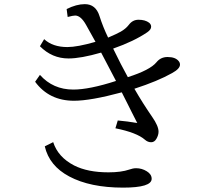

<svg xmlns="http://www.w3.org/2000/svg" viewBox="-20 -839 1040 913"><path d="M296.9 -795.9Q343.3 -819.3 383.3 -819.3Q435.5 -819.3 453.1 -762.7Q469.2 -711.9 494.1 -660.2Q537.1 -678.7 554.2 -688.5Q578.1 -702.1 592.8 -721.2Q610.8 -745.1 638.7 -745.1Q670.4 -745.1 689 -731Q698.7 -723.1 698.7 -711.9Q698.7 -698.2 680.2 -685.5Q617.2 -642.6 518.1 -607.9Q555.7 -530.3 587.9 -472.2Q693.8 -505.9 724.1 -543Q744.1 -567.9 776.9 -567.9Q814.5 -567.9 830.1 -547.9Q835.9 -540.5 835.9 -531.7Q835.9 -512.2 798.8 -491.7Q730.5 -453.1 619.1 -417Q658.7 -348.1 703.6 -283.2Q733.9 -239.7 733.9 -212.9Q733.9 -196.3 723.6 -178.7Q714.4 -162.6 698.7 -162.6Q682.6 -162.6 668.9 -174.8Q630.4 -208.5 528.8 -229L540 -266.1Q585.9 -262.2 632.8 -253.9L626.5 -266.1L606.9 -304.7L586.9 -344.7L565.9 -386.2L559.1 -399.9Q410.6 -359.9 332 -359.9Q213.4 -359.9 147 -450.2L169.9 -482.9Q231.9 -413.1 328.6 -413.1Q404.8 -413.1 531.7 -454.1L528.3 -460.4Q495.1 -524.4 465.8 -579.6L460.9 -588.9Q364.7 -561 305.7 -561Q227.5 -561 169.9 -619.1L189.9 -652.8Q231 -615.2 300.3 -615.2Q347.7 -615.2 434.1 -640.1Q410.6 -683.6 389.2 -720.7Q364.3 -765.1 337.4 -765.1Q327.6 -765.1 301.8 -758.3ZM232.9 -163.1Q255.9 -91.8 332.5 -52.2Q397 -19.5 495.6 -19.5Q556.6 -19.5 594.7 -32.7Q612.3 -39.1 627.4 -39.1Q654.8 -39.1 678.2 -24.4Q701.2 -10.3 701.2 11.2Q701.2 53.2 565.4 53.2Q408.7 53.2 309.1 0Q214.4 -50.3 192.9 -143.1Z"/></svg>

Font: BIZ UDMincho
Style: Regular
Weight: 400
Monospace: yes
Designer: TypeBank Co., Ltd.
Foundry: Morisawa Inc.
Version: Version 1.06